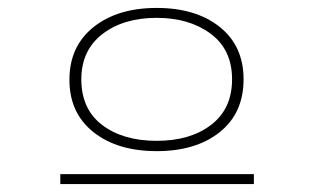

<svg xmlns="http://www.w3.org/2000/svg" viewBox="-20 -642 790 484"><path d="M375 -261Q276 -261 215.5 -309Q155 -357 155 -441Q155 -525 215.5 -573.5Q276 -622 375 -622Q474 -622 534 -574Q594 -526 594 -442Q594 -357 534 -309Q474 -261 375 -261ZM375 -287Q460 -287 512.5 -327.5Q565 -368 565 -442Q565 -517 511 -557Q457 -597 375 -597Q291 -597 238 -556Q185 -515 185 -442Q185 -367 237.5 -327Q290 -287 375 -287ZM132 -203H620V-178H132Z"/></svg>

Font: Inconsolata ExtraExpanded ExtraLight
Style: Regular
Weight: 200
Width: 8
Monospace: yes
Designer: Raph Levien, Cyreal, Brenton Simpson
Foundry: Raph Levien, Cyreal, Google
Version: Version 3.100; ttfautohint (v1.8.4.7-5d5b)